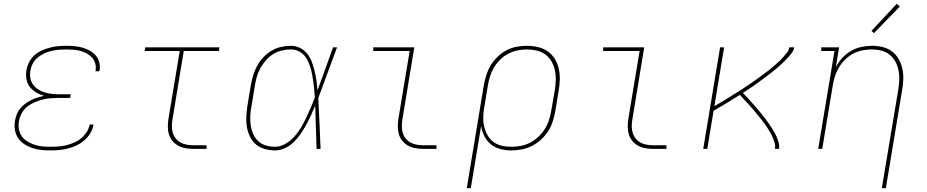

<svg xmlns="http://www.w3.org/2000/svg" viewBox="-20 -777 4840 1002"><path d="M243 8Q219 8 195 5.5Q171 3 148.5 -4.5Q126 -12 107 -24.5Q88 -37 75 -56Q62 -75 58 -98.5Q54 -122 58 -146Q61 -163 67.5 -180Q74 -197 85.5 -211Q97 -225 112 -236Q127 -247 143 -255Q159 -263 176 -268Q193 -273 210 -277Q188 -283 168.5 -294.5Q149 -306 135.5 -323.5Q122 -341 118 -364.5Q114 -388 118 -411Q122 -433 132.5 -453.5Q143 -474 160 -489Q177 -504 198 -513.5Q219 -523 240.5 -528.5Q262 -534 283.5 -536Q305 -538 326 -538Q348 -538 369 -536Q390 -534 410 -528.5Q430 -523 447.5 -513.5Q465 -504 478.5 -489Q492 -474 497.5 -454Q503 -434 500 -413Q500 -411 499.5 -409Q499 -407 498 -405H478Q478 -407 478.5 -408.5Q479 -410 479 -412Q482 -430 476.5 -447.5Q471 -465 459.5 -477.5Q448 -490 432 -498.5Q416 -507 399 -511.5Q382 -516 363.5 -517.5Q345 -519 326 -519Q307 -519 288 -517.5Q269 -516 249.5 -511.5Q230 -507 211.5 -498.5Q193 -490 177 -477Q161 -464 151.5 -446Q142 -428 139 -409Q135 -389 138.5 -369.5Q142 -350 153 -335Q164 -320 180 -310Q196 -300 214 -294.5Q232 -289 251.5 -287Q271 -285 291 -285H349L346 -266H288Q267 -266 245.5 -264.5Q224 -263 202.5 -257.5Q181 -252 160 -243Q139 -234 121.5 -220Q104 -206 93 -185.5Q82 -165 79 -144Q75 -123 79 -102Q83 -81 94.5 -65Q106 -49 123.5 -38.5Q141 -28 160.5 -21.5Q180 -15 201 -13Q222 -11 243 -11Q264 -11 284.5 -12.5Q305 -14 325.5 -19Q346 -24 366 -32.5Q386 -41 403 -55Q420 -69 432 -87.5Q444 -106 448 -127H468Q464 -103 451.5 -82Q439 -61 420.5 -45Q402 -29 380 -18.5Q358 -8 335 -2Q312 4 289 6Q266 8 243 8Z M989 0Q969 0 948.5 -3.5Q928 -7 910.5 -16.5Q893 -26 880.5 -41Q868 -56 862 -75Q856 -94 856 -114.5Q856 -135 859 -156L918 -511H735L738 -530H1125L1122 -511H939L880 -153Q877 -135 877 -117.5Q877 -100 882 -83.5Q887 -67 897.5 -54Q908 -41 922.5 -33Q937 -25 954.5 -22Q972 -19 989 -19H1058V0Z M1415 8Q1388 8 1361.5 0.5Q1335 -7 1315.5 -23.5Q1296 -40 1284.5 -64Q1273 -88 1268.5 -114Q1264 -140 1265.5 -168Q1267 -196 1271 -223L1289 -333Q1294 -359 1301.5 -384.5Q1309 -410 1322 -433.5Q1335 -457 1354 -477.5Q1373 -498 1396.5 -512Q1420 -526 1446 -532Q1472 -538 1498 -538Q1524 -538 1546.5 -526.5Q1569 -515 1584 -496Q1599 -477 1607.5 -453.5Q1616 -430 1622 -405.5Q1628 -381 1631.5 -356Q1635 -331 1637 -306Q1658 -362 1678 -418Q1698 -474 1718 -530H1739Q1714 -464 1690 -397.5Q1666 -331 1641 -265Q1645 -199 1647.5 -132.5Q1650 -66 1653 0H1632Q1630 -57 1628.5 -113.5Q1627 -170 1625 -226Q1615 -201 1603.5 -176Q1592 -151 1578.5 -126.5Q1565 -102 1549 -78.5Q1533 -55 1513 -35.5Q1493 -16 1467.5 -4Q1442 8 1415 8ZM1415 -11Q1443 -11 1469 -26Q1495 -41 1515 -63Q1535 -85 1550 -110Q1565 -135 1577.5 -161.5Q1590 -188 1601.5 -214.5Q1613 -241 1623 -268Q1622 -288 1620 -307.5Q1618 -327 1615.5 -346.5Q1613 -366 1609.5 -385Q1606 -404 1600.5 -422.5Q1595 -441 1587 -458.5Q1579 -476 1566.5 -489.5Q1554 -503 1536 -511Q1518 -519 1498 -519Q1475 -519 1451 -513.5Q1427 -508 1406 -495Q1385 -482 1368 -462.5Q1351 -443 1339 -421.5Q1327 -400 1320.5 -377Q1314 -354 1310 -330L1292 -220Q1287 -196 1286 -171Q1285 -146 1288.5 -122.5Q1292 -99 1301.5 -77.5Q1311 -56 1327.5 -40.5Q1344 -25 1367.5 -18Q1391 -11 1415 -11Z M2189 0Q2169 0 2148.5 -3.5Q2128 -7 2110.5 -16.5Q2093 -26 2080.5 -41Q2068 -56 2062 -75Q2056 -94 2056 -114.5Q2056 -135 2059 -156L2118 -511H1928V-530H2142L2080 -153Q2077 -135 2077 -117.5Q2077 -100 2082 -83.5Q2087 -67 2097.5 -54Q2108 -41 2122.5 -33Q2137 -25 2154.5 -22Q2172 -19 2189 -19H2258V0Z M2416 205 2505 -333Q2510 -360 2518.5 -386.5Q2527 -413 2541.5 -437Q2556 -461 2577.5 -481.5Q2599 -502 2624 -515Q2649 -528 2676.5 -533Q2704 -538 2730 -538Q2759 -538 2787 -531.5Q2815 -525 2837.5 -509.5Q2860 -494 2874.5 -471Q2889 -448 2895.5 -421Q2902 -394 2901.5 -365Q2901 -336 2896 -307L2878 -197Q2873 -170 2864.5 -143Q2856 -116 2840.5 -92Q2825 -68 2803 -48Q2781 -28 2755 -15Q2729 -2 2702 3Q2675 8 2647 8Q2618 8 2590 0.5Q2562 -7 2541 -24.5Q2520 -42 2507.5 -67Q2495 -92 2491 -120L2437 205ZM2647 -11Q2672 -11 2697 -15.5Q2722 -20 2745.5 -32Q2769 -44 2789 -62.5Q2809 -81 2823 -103.5Q2837 -126 2845 -150.5Q2853 -175 2857 -200L2876 -310Q2880 -336 2880.5 -362Q2881 -388 2875.5 -412Q2870 -436 2857.5 -457.5Q2845 -479 2825.5 -493Q2806 -507 2781 -513Q2756 -519 2730 -519Q2706 -519 2681 -514Q2656 -509 2633 -497Q2610 -485 2591 -466.5Q2572 -448 2558.5 -425.5Q2545 -403 2537.5 -379Q2530 -355 2526 -330L2508 -221Q2503 -196 2502 -170Q2501 -144 2506 -120Q2511 -96 2522.5 -74.5Q2534 -53 2553 -38Q2572 -23 2596.5 -17Q2621 -11 2647 -11Z M3389 0Q3369 0 3348.5 -3.5Q3328 -7 3310.5 -16.5Q3293 -26 3280.5 -41Q3268 -56 3262 -75Q3256 -94 3256 -114.5Q3256 -135 3259 -156L3318 -511H3128V-530H3342L3280 -153Q3277 -135 3277 -117.5Q3277 -100 3282 -83.5Q3287 -67 3297.5 -54Q3308 -41 3322.5 -33Q3337 -25 3354.5 -22Q3372 -19 3389 -19H3458V0Z M3650 0 3738 -530H3759L3708 -223Q3722 -231 3735.5 -239Q3749 -247 3762.5 -255Q3776 -263 3789 -271.5Q3802 -280 3815.5 -288Q3829 -296 3842 -304.5Q3855 -313 3868.5 -322Q3882 -331 3895 -339.5Q3908 -348 3920.5 -357.5Q3933 -367 3946 -376Q3959 -385 3971.5 -394.5Q3984 -404 3996.5 -414Q4009 -424 4021 -434.5Q4033 -445 4044.5 -455.5Q4056 -466 4066.5 -478Q4077 -490 4087 -502.5Q4097 -515 4099 -530H4125Q4123 -516 4114 -503.5Q4105 -491 4095 -479.5Q4085 -468 4074 -457.5Q4063 -447 4051.5 -436.5Q4040 -426 4028.5 -416.5Q4017 -407 4005 -397.5Q3993 -388 3981 -379Q3969 -370 3956.5 -361Q3944 -352 3932 -343Q3920 -334 3907.5 -325.5Q3895 -317 3882 -308.5Q3869 -300 3857 -292Q3867 -282 3877 -271Q3887 -260 3897 -249Q3907 -238 3916.5 -227Q3926 -216 3935.5 -205Q3945 -194 3954 -182.5Q3963 -171 3972 -159.5Q3981 -148 3989.5 -136Q3998 -124 4006 -111.5Q4014 -99 4021.5 -86Q4029 -73 4034.5 -59.5Q4040 -46 4044 -31Q4048 -16 4045 0H4024Q4027 -15 4023 -29.5Q4019 -44 4013.5 -57.5Q4008 -71 4001 -83.5Q3994 -96 3986 -108Q3978 -120 3970 -131.5Q3962 -143 3953 -154Q3944 -165 3935 -176Q3926 -187 3917 -198Q3908 -209 3898.5 -219.5Q3889 -230 3879.5 -240.5Q3870 -251 3860 -261Q3850 -271 3841 -282Q3807 -260 3773 -239.5Q3739 -219 3704 -199L3671 0Z M4582 205 4668 -310Q4672 -335 4673 -361Q4674 -387 4669 -411Q4664 -435 4652.5 -456Q4641 -477 4622 -492Q4603 -507 4579 -513Q4555 -519 4529 -519Q4505 -519 4480 -514Q4455 -509 4432.5 -497Q4410 -485 4391 -466.5Q4372 -448 4358.5 -425.5Q4345 -403 4337.5 -379.5Q4330 -356 4326 -331L4271 0H4250L4335 -511H4266V-530H4359L4342 -426Q4355 -452 4375.5 -474.5Q4396 -497 4421.5 -511.5Q4447 -526 4475 -532Q4503 -538 4531 -538Q4559 -538 4586 -531.5Q4613 -525 4634.5 -509Q4656 -493 4669.5 -469.5Q4683 -446 4689 -419Q4695 -392 4694 -363.5Q4693 -335 4688 -307L4603 205ZM4541 -604 4528 -616 4660 -757 4676 -743Z"/></svg>

Font: Iosevka Curly Slab ThExObl
Style: Regular
Weight: 100
Width: 7
Italic angle: -9°
Monospace: yes
Designer: Belleve Invis
Foundry: Belleve Invis
Version: Version 11.1.0; ttfautohint (v1.8.3)